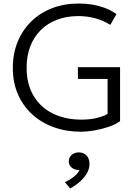

<svg xmlns="http://www.w3.org/2000/svg" viewBox="-20 -735 790 1093"><path d="M441.5 15Q357 15 286 -10.8Q215 -36.5 162.8 -84.5Q110.5 -132.5 81.8 -199.2Q53 -266 53 -348.5Q53 -430.5 80.8 -497.8Q108.5 -565 158.8 -613.8Q209 -662.5 277.8 -688.8Q346.5 -715 429 -715Q467.5 -715 505.5 -708.8Q543.5 -702.5 578.5 -689.2Q613.5 -676 643 -654.5L608 -593.5Q568.5 -618.5 521.5 -631Q474.5 -643.5 427 -643.5Q360 -643.5 305.5 -623Q251 -602.5 212.2 -564Q173.5 -525.5 152.5 -471.5Q131.5 -417.5 131.5 -350Q131.5 -256.5 170.8 -190.2Q210 -124 280.2 -89Q350.5 -54 444 -54Q494.5 -54 533 -64Q571.5 -74 592.5 -86.5V-285.5H423.5V-352.5H663.5V-45.5Q638.5 -26.5 598.5 -13Q558.5 0.5 516 7.8Q473.5 15 441.5 15ZM379.5 338 349.5 302Q379.5 288 402.5 269.2Q425.5 250.5 432.5 232Q416 233.5 402 227.5Q388 221.5 379.8 210Q371.5 198.5 371.5 184Q371.5 161.5 387.5 147Q403.5 132.5 428.5 132.5Q456 132.5 472.8 150.2Q489.5 168 489.5 198.5Q489.5 223 476.8 247.5Q464 272 439.2 295.2Q414.5 318.5 379.5 338Z"/></svg>

Font: Geologica Cursive ExtraLight
Style: Regular
Weight: 250
Designer: Sindre Bremnes, Frode Helland
Foundry: Monokrom Skriftforlag AS
Version: Version 1.010;gftools[0.9.28]